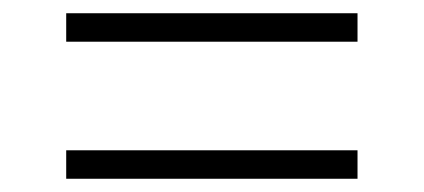

<svg xmlns="http://www.w3.org/2000/svg" viewBox="-20 -442 640 290"><path d="M80 -422H520V-379H80ZM80 -215H520V-172H80Z"/></svg>

Font: Kreadon
Style: Regular
Weight: 400
Designer: kohakuno
Foundry: StudioGnu
Version: Version 1.000;Glyphs 3.1.2 (3151)